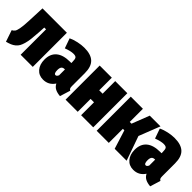

<svg xmlns="http://www.w3.org/2000/svg" viewBox="103 -1330 2126 2126"><g transform="rotate(45 1166.0 -267.0)"><path d="M61 -534.2H442.9V0H252.9V-397.9H225.1L220.2 -314Q216.3 -251 210.9 -207.3Q205.6 -163.6 195.6 -128.7Q185.5 -93.8 173.3 -72.3Q161.1 -50.8 140.4 -33.7Q119.6 -16.6 95.7 -6.6Q71.8 3.4 36.1 13.2L-9.8 -122.1Q11.2 -133.3 21.7 -147.7Q32.2 -162.1 40.3 -202.9Q48.3 -243.7 51.8 -320.8Z M899.9 -159.2Q899.9 -135.3 904.5 -124.3Q909.2 -113.3 922.9 -106.9L884.8 16.1Q836.9 12.2 805.9 -3.9Q774.9 -20 757.8 -54.2Q709 20 622.6 20Q556.2 20 516.4 -26.4Q476.6 -72.8 476.6 -149.9Q476.6 -238.3 532.2 -285.2Q587.9 -332 694.8 -332H714.8V-347.2Q714.8 -392.6 704.1 -407.2Q693.4 -421.9 659.7 -421.9Q617.7 -421.9 548.8 -396L507.8 -512.2Q548.8 -531.7 600.8 -543Q652.8 -554.2 698.7 -554.2Q800.8 -554.2 850.3 -507.3Q899.9 -460.4 899.9 -357.9ZM685.5 -112.8Q703.1 -112.8 714.8 -140.1V-231.9H710.9Q684.1 -231.9 671.9 -216.6Q659.7 -201.2 659.7 -168Q659.7 -112.8 685.5 -112.8Z M1199.7 0V-202.1H1146.5V0H956.5V-534.2H1146.5V-336.9H1199.7V-534.2H1389.6V0Z M1908.7 -534.2 1811.5 -286.1 1912.6 0H1725.6L1656.7 -220.2H1633.3V0H1443.4V-534.2H1633.3V-328.1H1660.6L1740.7 -534.2Z M2312.5 -159.2Q2312.5 -135.3 2317.1 -124.3Q2321.8 -113.3 2335.4 -106.9L2297.4 16.1Q2249.5 12.2 2218.5 -3.9Q2187.5 -20 2170.4 -54.2Q2121.6 20 2035.2 20Q1968.8 20 1929 -26.4Q1889.2 -72.8 1889.2 -149.9Q1889.2 -238.3 1944.8 -285.2Q2000.5 -332 2107.4 -332H2127.4V-347.2Q2127.4 -392.6 2116.7 -407.2Q2106 -421.9 2072.3 -421.9Q2030.3 -421.9 1961.4 -396L1920.4 -512.2Q1961.4 -531.7 2013.4 -543Q2065.4 -554.2 2111.3 -554.2Q2213.4 -554.2 2262.9 -507.3Q2312.5 -460.4 2312.5 -357.9ZM2098.1 -112.8Q2115.7 -112.8 2127.4 -140.1V-231.9H2123.5Q2096.7 -231.9 2084.5 -216.6Q2072.3 -201.2 2072.3 -168Q2072.3 -112.8 2098.1 -112.8Z"/></g></svg>

Font: Fira Sans Compressed Heavy
Style: Regular
Weight: 900
Width: 1
Designer: Carrois Corporate & Edenspiekermann AG
Foundry: Carrois Corporate GbR & Edenspiekermann AG
Version: Version 4.203;PS 004.203;hotconv 1.0.88;makeotf.lib2.5.64775